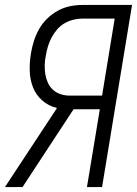

<svg xmlns="http://www.w3.org/2000/svg" viewBox="-34 -755 554 775"><path d="M57 0H-14L196 -319Q162 -327 136.5 -349.5Q111 -372 99 -403Q87 -434 86 -469Q85 -504 91 -540Q95 -565 103 -590Q111 -615 124 -638Q137 -661 156.5 -680Q176 -699 200 -712Q224 -725 249 -730Q274 -735 299 -735H499L378 0H317L369 -314H263ZM248 -369H378L429 -680H299Q281 -680 262.5 -675.5Q244 -671 226.5 -661Q209 -651 196 -635.5Q183 -620 174 -603Q165 -586 159.5 -567.5Q154 -549 151 -531Q147 -512 146.5 -492.5Q146 -473 149 -455Q152 -437 159.5 -420.5Q167 -404 180.5 -392Q194 -380 211.5 -374.5Q229 -369 248 -369Z"/></svg>

Font: Iosevka Light
Style: Italic
Weight: 300
Italic angle: -9°
Monospace: yes
Designer: Belleve Invis
Foundry: Belleve Invis
Version: Version 32.5.0; ttfautohint (v1.8.4)